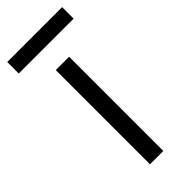

<svg xmlns="http://www.w3.org/2000/svg" viewBox="-252 -713 750 750"><g transform="rotate(-45 122.5 -338.5)"><path d="M83 -520.5V0H156.7V-520.5ZM-28.8 -613.3H274.4V-676.8H-28.8Z"/></g></svg>

Font: Faust Sans
Style: Regular
Weight: 400
Designer: Andreas Faust
Version: Version 1.003;Glyphs 3.1.2 (3151)